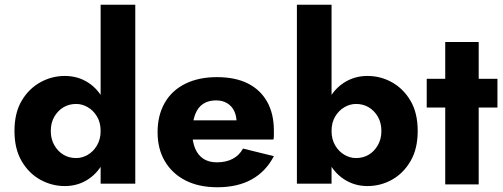

<svg xmlns="http://www.w3.org/2000/svg" viewBox="-20 -787 2119 809"><path d="M404 -767V-13H550V-767ZM41 -235Q41 -160 71 -108.5Q101 -57 149.5 -30Q198 -3 253 -3Q308 -3 351.5 -31.5Q395 -60 420 -112Q445 -164 445 -235Q445 -308 420 -359.5Q395 -411 351.5 -439Q308 -467 253 -467Q198 -467 149.5 -440Q101 -413 71 -362Q41 -311 41 -235ZM194 -235Q194 -270 209 -295.5Q224 -321 247.5 -335Q271 -349 301 -349Q326 -349 349.5 -335.5Q373 -322 388.5 -296.5Q404 -271 404 -235Q404 -200 388.5 -174Q373 -148 349.5 -134.5Q326 -121 301 -121Q271 -121 247.5 -135Q224 -149 209 -175Q194 -201 194 -235Z M896 2Q981 2 1040.5 -31Q1100 -64 1134 -129L1004 -161Q988 -132 960 -117.5Q932 -103 894 -103Q860 -103 837 -118Q814 -133 802 -162Q790 -191 790 -232Q791 -276 802.5 -305.5Q814 -335 836 -349.5Q858 -364 891 -364Q917 -364 936.5 -352.5Q956 -341 966.5 -320Q977 -299 977 -269Q977 -263 973.5 -252.5Q970 -242 965 -236L1000 -280H725V-199H1132Q1134 -206 1134 -216Q1134 -226 1134 -237Q1134 -308 1105.5 -358.5Q1077 -409 1024 -435.5Q971 -462 894 -462Q817 -462 760.5 -434Q704 -406 674 -353.5Q644 -301 644 -230Q644 -159 675 -107Q706 -55 762 -26.5Q818 2 896 2Z M1377 -767H1231V-13H1377ZM1740 -235Q1740 -311 1710 -362Q1680 -413 1632 -440Q1584 -467 1528 -467Q1474 -467 1430 -439Q1386 -411 1361 -359.5Q1336 -308 1336 -235Q1336 -164 1361 -112Q1386 -60 1430 -31.5Q1474 -3 1528 -3Q1584 -3 1632 -30Q1680 -57 1710 -108.5Q1740 -160 1740 -235ZM1587 -235Q1587 -201 1572 -175Q1557 -149 1533.5 -135Q1510 -121 1480 -121Q1455 -121 1431.5 -134.5Q1408 -148 1392.5 -174Q1377 -200 1377 -235Q1377 -271 1392.5 -296.5Q1408 -322 1431.5 -335.5Q1455 -349 1480 -349Q1510 -349 1533.5 -335Q1557 -321 1572 -295.5Q1587 -270 1587 -235Z M1778 -455V-334H2076V-455ZM1856 -610V-10H1997V-610Z"/></svg>

Font: SpinnyJost
Style: Bold
Weight: 700
Version: Version 3.710